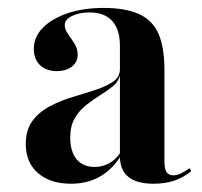

<svg xmlns="http://www.w3.org/2000/svg" viewBox="-20 -448 505 480"><path d="M157.3 11.3Q105.6 11.3 75 -15.3Q44.4 -41.9 44.4 -87.9Q44.4 -123.4 61.3 -146Q78.2 -168.5 105.2 -182.7Q132.3 -196.8 162.1 -205.6Q191.9 -214.5 219 -223.4Q246 -232.3 262.9 -244Q279.8 -255.6 279.8 -275V-333.9Q279.8 -374.2 260.5 -395.6Q241.1 -416.9 204 -416.9Q178.2 -416.9 160.1 -408.1Q141.9 -399.2 141.9 -385.5Q141.9 -374.2 150 -362.9Q158.1 -351.6 166.1 -339.1Q174.2 -326.6 174.2 -311.3Q174.2 -292.7 159.7 -281.5Q145.2 -270.2 121.8 -270.2Q96 -270.2 80.2 -285.1Q64.5 -300 64.5 -325.8Q64.5 -355.6 87.1 -378.6Q109.7 -401.6 149.2 -414.9Q188.7 -428.2 239.5 -428.2Q293.5 -428.2 327.4 -412.9Q361.3 -397.6 376.2 -363.7Q391.1 -329.8 391.1 -272.6V-44.4Q391.1 -25.8 396.4 -17.7Q401.6 -9.7 412.9 -9.7Q423.4 -9.7 433.5 -14.9Q443.5 -20.2 454 -27.4L458.1 -20.2Q439.5 -4.8 416.9 3.2Q394.4 11.3 363.7 11.3Q281.5 11.3 279.8 -54.8Q258.1 -21.8 227.4 -5.2Q196.8 11.3 157.3 11.3ZM216.9 -30.6Q235.5 -30.6 251.6 -39.1Q267.7 -47.6 279.8 -64.5V-258.9Q275.8 -243.5 262.1 -232.3Q248.4 -221 230.6 -210.1Q212.9 -199.2 195.6 -185.5Q178.2 -171.8 166.9 -152.4Q155.6 -133.1 155.6 -104Q155.6 -69.4 171.4 -50Q187.1 -30.6 216.9 -30.6Z"/></svg>

Font: Playfair 144pt
Style: Bold
Weight: 700
Version: Version 2.001;gftools[0.9.30]